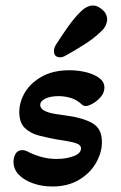

<svg xmlns="http://www.w3.org/2000/svg" viewBox="-20 -664 438 697"><path d="M170 13Q133 13 101 2Q69 -9 49 -29Q29 -49 29 -77Q29 -92 36.5 -105.5Q44 -119 61 -119Q70 -119 80 -114Q98 -104 126 -95.5Q154 -87 185 -87Q220 -87 247 -97Q274 -107 274 -125Q274 -139 253.5 -145Q233 -151 185 -158Q152 -164 121 -172Q90 -180 70 -199.5Q50 -219 50 -257Q50 -294 70.5 -328.5Q91 -363 132 -386Q173 -409 232 -409Q263 -409 292 -402Q321 -395 340 -381Q359 -367 359 -346Q359 -328 346.5 -313Q334 -298 317.5 -288.5Q301 -279 290 -279Q282 -279 271 -290Q254 -304 233.5 -309.5Q213 -315 193 -315Q163 -315 144.5 -306Q126 -297 126 -283Q126 -270 141.5 -262Q157 -254 180 -250.5Q203 -247 224 -244Q282 -236 316 -216.5Q350 -197 350 -148Q350 -110 328.5 -72.5Q307 -35 266.5 -11Q226 13 170 13ZM199 -456Q176 -456 176 -478Q176 -490 182 -500Q203 -533 225.5 -565Q248 -597 272 -621Q295 -644 318 -644Q334 -644 351.5 -629Q369 -614 369 -593Q369 -584 364 -572.5Q359 -561 348 -551Q323 -526 288.5 -504Q254 -482 218 -462Q208 -456 199 -456Z"/></svg>

Font: Akaya Kanadaka
Style: Regular
Weight: 400
Designer: Vaishnavi Murthy Yerkadithaya, Juan Luis Blanco Aristondo
Version: Version 1.002; ttfautohint (v1.8.3)